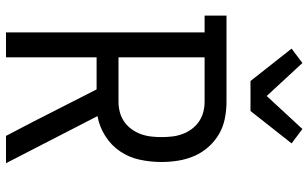

<svg xmlns="http://www.w3.org/2000/svg" viewBox="-214 -814 1028 640"><g transform="rotate(90 300.0 -494.0)"><path d="M88 0V-662H32V-735H319Q347 -735 375 -729.5Q403 -724 427 -710Q451 -696 470 -674.5Q489 -653 500 -627.5Q511 -602 515.5 -574Q520 -546 520 -518Q520 -482 512.5 -446.5Q505 -411 485 -381Q465 -351 433.5 -331Q402 -311 367 -305L524 0H433L386 -90L278 -302H171V0ZM171 -375H319Q337 -375 354 -379.5Q371 -384 385.5 -394Q400 -404 410.5 -418.5Q421 -433 427 -449.5Q433 -466 435 -483.5Q437 -501 437 -518Q437 -536 435 -553.5Q433 -571 427 -587.5Q421 -604 410.5 -618.5Q400 -633 385.5 -643Q371 -653 354 -657.5Q337 -662 319 -662H171ZM250 -815 142 -952 190 -988 300 -869 410 -988 458 -952 350 -815Z"/></g></svg>

Font: Nova
Style: Regular
Weight: 400
Monospace: yes
Designer: Belleve Invis
Foundry: Belleve Invis
Version: Version 24.1.4; ttfautohint (v1.8.4)